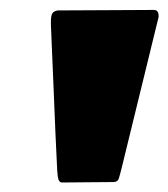

<svg xmlns="http://www.w3.org/2000/svg" viewBox="-20 -728 347 396"><path d="M107.9 -351.6Q100.6 -351.6 99.1 -364.7Q97.7 -377.9 97.7 -382.8Q94.2 -451.7 91.3 -527.3Q88.4 -603 85 -676.8V-683.1Q85 -695.8 87.9 -700.4Q90.8 -705.1 99.1 -706.5Q146 -706.5 199 -707Q252 -707.5 296.9 -707.5Q307.1 -707.5 307.1 -695.8V-692.9L231 -381.8Q227.1 -366.2 224.9 -359.4Q222.7 -352.5 213.4 -352.5Q187 -352.5 162.1 -352.1Q137.2 -351.6 107.9 -351.6Z"/></svg>

Font: Seymour One
Style: Regular
Weight: 400
Designer: Vernon Adams
Foundry: Vernon Adams
Version: Version 1.100; ttfautohint (v1.8.4.7-5d5b);gftools[0.9.33]